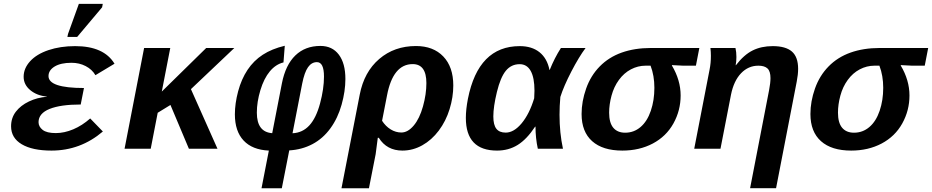

<svg xmlns="http://www.w3.org/2000/svg" viewBox="-20 -780 4888 1007"><path d="M272.5 -82Q317.4 -82 364.3 -101.8Q411.1 -121.6 453.1 -158.7L519.5 -90.3Q401.9 9.8 250 9.8Q149.9 9.8 94 -23.4Q38.1 -56.6 38.1 -117.7Q38.1 -161.6 63.2 -194.3Q88.4 -227.1 131.8 -247.8Q175.3 -268.6 225.6 -272.5L226.1 -273.4Q173.8 -278.3 138.9 -307.1Q104 -335.9 104 -377.4Q104 -421.4 137.9 -458.7Q171.9 -496.1 234.1 -517.1Q296.4 -538.1 374 -538.1Q524.9 -538.1 580.6 -445.8L480.5 -385.7Q462.9 -416 429.4 -433.3Q396 -450.7 355 -450.7Q298.8 -450.7 266.6 -431.2Q234.4 -411.6 234.4 -380.9Q234.4 -318.4 420.4 -318.4L403.3 -231.9Q297.9 -231.9 240.2 -208.7Q182.6 -185.5 182.1 -139.6Q182.1 -115.7 203.6 -98.9Q225.1 -82 272.5 -82ZM333.5 -586.4 336.9 -602.5 393.6 -759.8H519L515.6 -741.7L384.8 -586.4Z M970.7 0 874 -229.5 807.1 -188.5 770.5 0H633.3L735.8 -528.3H873L828.6 -299.8L1061.5 -528.3H1209L981.4 -312.5L1120.6 0Z M1458 207.5H1351.6L1390.1 9.8Q1303.2 5.9 1257.6 -43Q1211.9 -91.8 1211.9 -180.2Q1211.9 -237.3 1229 -301.3Q1246.1 -365.2 1278.3 -413.6Q1310.5 -461.9 1358.2 -492.9Q1405.8 -523.9 1473.6 -540L1466.8 -452.6Q1426.3 -442.9 1395.3 -405.8Q1364.3 -368.7 1345.7 -307.1Q1327.1 -245.6 1327.1 -189Q1327.1 -87.4 1407.7 -81.5L1458.5 -342.8Q1477.5 -439.5 1529.1 -489.3Q1580.6 -539.1 1660.6 -539.1Q1722.7 -539.1 1757.1 -493.4Q1791.5 -447.8 1791.5 -365.7Q1791.5 -301.8 1771.7 -231.2Q1752 -160.6 1712.9 -106.9Q1673.8 -53.2 1618.9 -24.2Q1564 4.9 1497.1 8.8ZM1679.2 -378.4Q1679.2 -454.1 1642.1 -454.1Q1614.3 -454.1 1595.5 -427.5Q1576.7 -400.9 1564.9 -341.3L1514.2 -81.1Q1566.9 -83.5 1602.5 -122.3Q1638.2 -161.1 1658.7 -237.8Q1679.2 -314.5 1679.2 -378.4Z M2090.8 9.8Q2008.8 9.8 1966.8 -57.1H1961.4L1950.2 28.8L1915 207.5H1771L1866.7 -283.7Q1889.6 -402.8 1969 -470.7Q2048.3 -538.6 2161.6 -538.6Q2252.4 -538.6 2304.9 -483.9Q2357.4 -429.2 2357.4 -331.5Q2357.4 -270.5 2338.1 -207.8Q2318.8 -145 2281.5 -95.2Q2244.1 -45.4 2194.6 -17.8Q2145 9.8 2090.8 9.8ZM2216.3 -344.2Q2216.3 -443.8 2144.5 -443.8Q2041 -443.8 2009.8 -279.3L1983.9 -146.5Q2002.4 -117.7 2029.1 -101.3Q2055.7 -85 2085 -85Q2119.1 -85 2149.9 -121.6Q2180.7 -158.2 2198.5 -222.2Q2216.3 -286.1 2216.3 -344.2Z M2786.6 -115.7Q2742.7 -49.3 2695.1 -19.8Q2647.5 9.8 2586.9 9.8Q2423.3 9.8 2423.3 -161.6Q2423.3 -206.1 2434.1 -261.7Q2488.8 -538.1 2706.1 -538.1Q2769.5 -538.1 2809.6 -506.1Q2849.6 -474.1 2861.8 -413.6H2863.3Q2888.2 -475.6 2921.9 -528.3H3051.3Q3016.6 -481.9 2976.8 -405.3Q2937 -328.6 2918.9 -271.5Q2914.6 -224.1 2914.6 -178.2Q2914.6 -83 2932.6 0H2800.8Q2788.6 -55.7 2788.6 -115.7ZM2567.4 -169.4Q2567.4 -125 2583.3 -104.7Q2599.1 -84.5 2632.3 -84.5Q2675.3 -84.5 2716.1 -133.5Q2756.8 -182.6 2781.7 -264.6L2783.2 -304.2Q2783.2 -372.6 2763.4 -408Q2743.7 -443.4 2705.6 -443.4Q2661.6 -443.4 2633.3 -409.2Q2605 -375 2586.2 -297.6Q2567.4 -220.2 2567.4 -169.4Z M3244.1 9.8Q3141.1 9.8 3085.7 -39.6Q3030.3 -88.9 3030.3 -182.1Q3030.3 -248 3054.2 -315.7Q3078.1 -383.3 3125.5 -431.6Q3172.9 -480 3240.7 -504.2Q3308.6 -528.3 3393.1 -528.3H3647.9L3629.9 -435.5H3564L3504.4 -438.5L3503.9 -436.5Q3549.8 -359.4 3549.8 -279.3Q3549.8 -200.7 3512 -132.6Q3474.1 -64.5 3403.8 -27.3Q3333.5 9.8 3244.1 9.8ZM3412.1 -319.3Q3412.1 -383.3 3392.1 -435.5H3365.7Q3325.7 -435.5 3289.1 -416.3Q3252.4 -397 3226.1 -360.8Q3199.7 -324.7 3187.3 -278.3Q3174.8 -231.9 3174.8 -189Q3174.8 -136.2 3196.5 -110.1Q3218.3 -84 3258.8 -84Q3304.7 -84 3339.6 -113.8Q3374.5 -143.6 3393.3 -198.7Q3412.1 -253.9 3412.1 -319.3Z M3914.1 207 4013.7 -307.1Q4021 -345.2 4021 -370.1Q4021 -406.2 4005.4 -420.9Q3989.7 -435.5 3957.5 -435.5Q3904.8 -435.5 3866.7 -395.8Q3828.6 -356 3814 -283.7L3758.8 0H3621.1L3701.7 -415.5Q3708.5 -448.7 3708.5 -487.3Q3708.5 -507.8 3706.1 -528.3H3837.4Q3842.3 -506.8 3842.3 -481Q3842.3 -457.5 3838.4 -438H3839.8Q3881.8 -492.7 3927.5 -515.4Q3973.1 -538.1 4032.7 -538.1Q4100.6 -538.1 4133.3 -509.8Q4166 -481.4 4166 -418.9Q4166 -389.6 4158.7 -352.1L4050.3 207Z M4444.3 9.8Q4341.3 9.8 4285.9 -39.6Q4230.5 -88.9 4230.5 -182.1Q4230.5 -248 4254.4 -315.7Q4278.3 -383.3 4325.7 -431.6Q4373 -480 4440.9 -504.2Q4508.8 -528.3 4593.3 -528.3H4848.1L4830.1 -435.5H4764.2L4704.6 -438.5L4704.1 -436.5Q4750 -359.4 4750 -279.3Q4750 -200.7 4712.2 -132.6Q4674.3 -64.5 4604 -27.3Q4533.7 9.8 4444.3 9.8ZM4612.3 -319.3Q4612.3 -383.3 4592.3 -435.5H4565.9Q4525.9 -435.5 4489.3 -416.3Q4452.6 -397 4426.3 -360.8Q4399.9 -324.7 4387.5 -278.3Q4375 -231.9 4375 -189Q4375 -136.2 4396.7 -110.1Q4418.5 -84 4459 -84Q4504.9 -84 4539.8 -113.8Q4574.7 -143.6 4593.5 -198.7Q4612.3 -253.9 4612.3 -319.3Z"/></svg>

Font: Cousine
Style: Bold Italic
Weight: 700
Italic angle: -12°
Monospace: yes
Designer: Steve Matteson
Foundry: Ascender Corporation
Version: Version 1.20